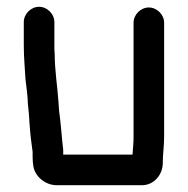

<svg xmlns="http://www.w3.org/2000/svg" viewBox="-20 -519 553 565"><path d="M50 -454V-386C50 -353 53 -318 55 -286C57 -268 62 -233 62 -214C63 -205 64 -195 65 -184L67 -154C69 -125 72 -99 76 -72V-56C76 -47 77 -38 78 -31C82 -1 112 26 147 26H398C433 26 459 -5 459 -39C459 -65 463 -89 463 -117V-452C463 -476 442 -497 418 -497C394 -497 373 -476 373 -452V-116C373 -97 371 -81 370 -64H166V-78C162 -110 159 -158 154 -192L152 -220C149 -264 141 -313 141 -359C140 -368 140 -377 140 -386V-454C140 -478 119 -499 95 -499C71 -499 50 -478 50 -454Z"/></svg>

Font: Electronic
Style: Blk
Weight: 900
Version: Version 1.011